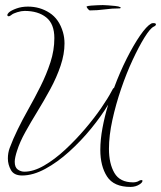

<svg xmlns="http://www.w3.org/2000/svg" viewBox="-20 -662 634 756"><path d="M494 74Q428 74 401.5 33Q375 -8 375 -72Q375 -112 383.5 -158Q392 -204 406 -250Q379 -205 339 -156Q299 -107 252.5 -65Q206 -23 158 3Q110 29 67 29Q35 29 23 7.5Q11 -14 11 -38Q11 -60 18 -79Q31 -114 49.5 -152Q68 -190 90 -229Q116 -275 139.5 -322Q163 -369 178.5 -416.5Q194 -464 194 -512Q194 -568 162 -593.5Q130 -619 77 -619Q64 -619 48 -614Q32 -609 26 -604Q19 -598 14 -598Q9 -598 9 -603Q9 -607 15 -613Q24 -621 44.5 -628.5Q65 -636 90 -636Q137 -636 175 -611.5Q213 -587 228 -535Q234 -514 234 -491Q234 -449 218.5 -403Q203 -357 178 -311Q153 -265 126 -221Q102 -182 80 -142.5Q58 -103 47 -68Q43 -56 40.5 -44.5Q38 -33 38 -25Q38 -3 50 5.5Q62 14 76 14Q112 14 153.5 -10Q195 -34 236.5 -72.5Q278 -111 315 -154.5Q352 -198 379 -237.5Q406 -277 419 -302Q425 -315 429 -316Q452 -378 479 -431.5Q506 -485 531.5 -522Q557 -559 575 -569Q578 -571 584 -571Q594 -571 594 -566Q594 -561 585 -557Q571 -550 549 -514.5Q527 -479 502.5 -426.5Q478 -374 457 -312.5Q436 -251 422.5 -189.5Q409 -128 409 -76Q409 -18 430.5 19Q452 56 504 56Q516 56 526 51H525Q532 47 537 47Q541 47 541 50Q541 56 531 63Q515 74 494 74ZM334 -621Q331 -621 326 -627Q321 -633 321 -636Q321 -637 322 -637Q327 -639 339.5 -640Q352 -641 365.5 -641.5Q379 -642 385 -642Q391 -642 405 -641Q419 -640 433.5 -638.5Q448 -637 453 -634Q455 -634 455 -632Q455 -629 451 -629Q422 -629 392.5 -625Q363 -621 334 -621Z"/></svg>

Font: Fuggles
Style: Regular
Weight: 400
Designer: Rob Leuschke
Foundry: Robert E. Leuschke
Version: Version 1.100; ttfautohint (v1.8.3)